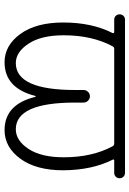

<svg xmlns="http://www.w3.org/2000/svg" viewBox="118 -704 573 850"><g transform="rotate(90 405.0 -278.5)"><path d="M627 -490.2Q623 -497.1 615.2 -497.1H195.3Q188.5 -497.1 184.6 -490.2Q135.7 -399.4 135.7 -273.4Q135.7 -173.8 172.9 -117.7Q210 -61.5 258.8 -61.5Q377.9 -61.5 377.9 -324.2V-361.3Q377.9 -373 386.2 -381.3Q394.5 -389.6 405.8 -389.6Q417 -389.6 425.3 -381.3Q433.6 -373 433.6 -361.3V-324.2Q433.6 -61.5 551.8 -61.5Q601.6 -61.5 638.7 -117.7Q675.8 -173.8 675.8 -273.4Q675.8 -399.4 627 -490.2ZM66.4 -497.1Q56.6 -497.1 49.8 -503.9Q43 -510.7 43 -521Q43 -531.2 49.8 -538.1Q56.6 -544.9 66.4 -544.9H160.2H211.9H599.6H651.4H744.1Q754.9 -544.9 761.7 -538.1Q768.6 -531.2 768.6 -521Q768.6 -510.7 761.7 -503.9Q754.9 -497.1 744.1 -497.1H689.5Q687.5 -497.1 686 -495.1Q684.6 -493.2 686.5 -490.2Q732.4 -399.4 733.4 -271.5Q733.4 -151.4 682.1 -81.5Q630.9 -11.7 555.7 -11.7Q441.4 -11.7 408.2 -148.4Q407.2 -149.4 406.2 -149.4Q405.3 -149.4 404.3 -148.4Q370.1 -11.7 254.9 -11.7Q180.7 -11.7 129.9 -81.5Q79.1 -151.4 79.1 -271.5Q79.1 -398.4 126 -490.2Q127 -493.2 125.5 -495.1Q124 -497.1 121.1 -497.1Z"/></g></svg>

Font: Gen Jyuu Gothic Light
Style: Regular
Weight: 200
Designer: [Source Han Sans]
Ryoko NISHIZUKA  (kana & ideographs); Paul D. Hunt (Latin, Greek & Cyrillic); Wenlong ZHANG  (bopomofo
Version: Version 1.002.20150607